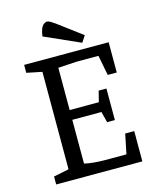

<svg xmlns="http://www.w3.org/2000/svg" viewBox="-123 -920 818 1005"><g transform="rotate(-15 286.0 -418.0)"><path d="M55 0V-43L138 -60V-588L55 -605V-648H513V-484H464L443 -593H322L224 -587V-358H382L397 -417H439V-246H397L382 -305H224V-68Q243 -63 274 -60Q305 -57 334 -57H451L473 -164H522V0ZM379 -681 186 -767Q189 -790 195 -805.5Q201 -821 210.5 -828.5Q220 -836 228 -836Q237 -836 247.5 -829.5Q258 -823 271 -814L402 -716Z"/></g></svg>

Font: Faustina
Style: Regular
Weight: 400
Designer: Alfonso Garcia
Foundry: http://www.omnibus-type.com
Version: Version 1.200